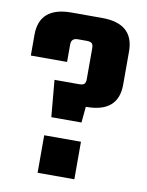

<svg xmlns="http://www.w3.org/2000/svg" viewBox="-75 -691 571 746"><g transform="rotate(10 210.5 -318.0)"><path d="M147 -636H267Q393 -636 393 -526V-395Q393 -285 267 -285H265L259 -222H140L127 -367H224Q239 -367 244.5 -372.5Q250 -378 250 -392V-513Q250 -527 244.5 -532.5Q239 -538 224 -538H189Q163 -538 163 -513V-444H20V-526Q20 -636 147 -636ZM125 0V-148H270V0Z"/></g></svg>

Font: Teko SemiBold
Style: Regular
Weight: 600
Designer: Manushi Parikh, Jonny Pinhorn
Foundry: Indian Type Foundry
Version: Version 1.106;PS 1.0;hotconv 1.0.78;makeotf.lib2.5.61930; tt